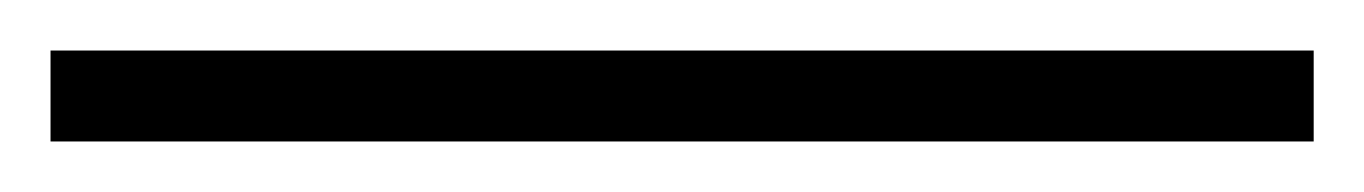

<svg xmlns="http://www.w3.org/2000/svg" viewBox="-20 -20 540 76"><path d="M0 36V0H500V36Z"/></svg>

Font: Modern
Style: Regular
Weight: 300
Designer: Julieta Ulanovsky
Foundry: Julieta Ulanovsky
Version: Version 8.000